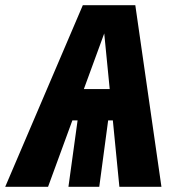

<svg xmlns="http://www.w3.org/2000/svg" viewBox="-72 -715 661 735"><path d="M385 0 360 -254H342L308 0H190L225 -254H205L112 0H-52L245 -695H446L546 0ZM249 -374H348L327 -587Z"/></svg>

Font: Fira Sans Extra Condensed ExtraBold
Style: Italic
Weight: 800
Width: 3
Italic angle: -8°
Designer: Carrois Corporate & Edenspiekermann AG
Foundry: Carrois Corporate GbR & Edenspiekermann AG
Version: Version 4.203